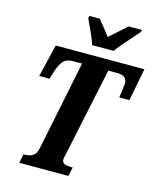

<svg xmlns="http://www.w3.org/2000/svg" viewBox="-134 -1024 921 1117"><g transform="rotate(15 326.5 -465.5)"><path d="M102 -54H109Q138 -54 157.5 -66Q177 -78 184 -113L294 -652H237Q201 -652 181.5 -630.5Q162 -609 147 -561L134 -518H72L119 -714H653L615 -518H554Q554 -519 558 -547Q565 -601 565 -603Q565 -652 509 -652H452L340 -122Q338 -112 335.5 -101Q333 -90 333 -86Q333 -67 348 -60.5Q363 -54 393 -54H398L386 0H90ZM273 -889 260 -918 264 -931H327Q337 -916 361 -888Q368 -878 378 -866Q388 -854 398 -840L500 -931H580L577 -918L547 -884Q477 -807 452 -771H323Q312 -808 273 -889Z"/></g></svg>

Font: Noto Serif CondExtraBold
Style: Italic
Weight: 800
Width: 3
Italic angle: -12°
Designer: Monotype Design Team
Foundry: Monotype Imaging Inc.
Version: Version 1.001